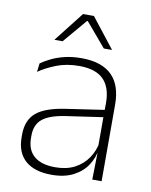

<svg xmlns="http://www.w3.org/2000/svg" viewBox="-80 -740 637 810"><g transform="rotate(10 239.0 -335.5)"><path d="M369.5 0 372 -125 370 -131.5V-290L370.5 -328Q370.5 -394.5 337 -428.5Q303.5 -462.5 232.5 -462.5Q178.5 -462.5 135.2 -445.5Q92 -428.5 61 -407L65.5 -444Q82 -456 106.8 -468.2Q131.5 -480.5 164 -488.5Q196.5 -496.5 237 -496.5Q282 -496.5 314.8 -485Q347.5 -473.5 368.5 -451.8Q389.5 -430 399.5 -399Q409.5 -368 409.5 -328.5V0ZM196 10Q123.5 10 84.2 -24.2Q45 -58.5 45 -124V-136.5Q45 -197.5 83 -229.8Q121 -262 208 -274.5L379.5 -300L381.5 -269L213.5 -244.5Q145 -234.5 114.8 -210Q84.5 -185.5 84.5 -138.5V-128Q84.5 -77 115.5 -50.5Q146.5 -24 206 -24Q254.5 -24 289.2 -42.2Q324 -60.5 345.2 -91.8Q366.5 -123 373 -162L383.5 -131H374.5Q369.5 -94 348.5 -61.8Q327.5 -29.5 289.5 -9.8Q251.5 10 196 10ZM210 -681H256.5L356 -554V-553H321.5L235 -655H231.5L145 -553H110.5V-554Z"/></g></svg>

Font: Anek Telugu ExtraLight
Style: Regular
Weight: 250
Version: Version 1.003